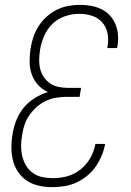

<svg xmlns="http://www.w3.org/2000/svg" viewBox="-20 -763 540 791"><path d="M195 8Q167 8 140 2Q113 -4 91.5 -18Q70 -32 55 -54Q40 -76 33.5 -101.5Q27 -127 27 -155Q27 -183 32 -211Q36 -239 47 -267Q58 -295 77 -318.5Q96 -342 122.5 -358.5Q149 -375 177 -384Q153 -395 136 -414Q119 -433 110.5 -457.5Q102 -482 102 -509.5Q102 -537 106 -564Q110 -588 118 -611.5Q126 -635 139.5 -656Q153 -677 172.5 -694.5Q192 -712 214.5 -723Q237 -734 261 -738.5Q285 -743 309 -743Q333 -743 355 -739Q377 -735 397 -725.5Q417 -716 432 -700Q447 -684 455.5 -663.5Q464 -643 466 -620Q468 -597 464 -573L462 -565H422L423 -572Q428 -599 423 -625.5Q418 -652 401 -671Q384 -690 359 -698Q334 -706 306 -706Q277 -706 247.5 -696Q218 -686 196 -664.5Q174 -643 162 -615Q150 -587 145 -558Q142 -538 141.5 -518Q141 -498 145.5 -479.5Q150 -461 160.5 -445.5Q171 -430 186.5 -419.5Q202 -409 221 -405Q240 -401 260 -401H314L308 -364H254Q233 -364 211.5 -360.5Q190 -357 169.5 -347.5Q149 -338 131.5 -322.5Q114 -307 101 -288.5Q88 -270 81 -248.5Q74 -227 71 -206Q67 -184 67 -161.5Q67 -139 72 -118.5Q77 -98 88 -80Q99 -62 116 -50Q133 -38 154.5 -33.5Q176 -29 199 -29Q228 -29 257.5 -37Q287 -45 312 -65Q337 -85 352.5 -113Q368 -141 373 -170H413Q409 -146 399 -122Q389 -98 374 -76.5Q359 -55 338 -38Q317 -21 293.5 -10.5Q270 0 244.5 4Q219 8 195 8Z"/></svg>

Font: Iosevka Term Curly XLt Obl
Style: Regular
Weight: 200
Italic angle: -9°
Designer: Belleve Invis
Foundry: Belleve Invis
Version: Version 32.3.0